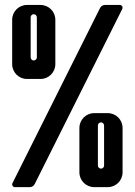

<svg xmlns="http://www.w3.org/2000/svg" viewBox="-20 -769 553 789"><path d="M90.8 -444.5H146.6C180.2 -444.5 207.4 -471.7 207.4 -505.3V-687.8C207.4 -721.4 180.2 -748.6 146.6 -748.6H90.8C57.2 -748.6 30 -721.4 30 -687.8V-505.3C30 -471.7 57.2 -444.5 90.8 -444.5ZM106 -697.9C106 -704.9 111.7 -710.6 118.7 -710.6C125.7 -710.6 131.4 -704.9 131.4 -697.9V-533.2C131.4 -526.2 125.7 -520.5 118.7 -520.5C111.7 -520.5 106 -526.2 106 -533.2V-697.9ZM422.9 -304.1H367.1C333.5 -304.1 306.3 -276.9 306.3 -243.3V-60.8C306.3 -27.2 333.5 0 367.1 0H422.9C456.5 0 483.7 -27.2 483.7 -60.8V-243.3C483.7 -276.9 456.5 -304.1 422.9 -304.1ZM407.7 -88.7C407.7 -81.7 402 -76 395 -76C388 -76 382.3 -81.7 382.3 -88.7V-253.4C382.3 -260.4 388 -266.1 395 -266.1C402 -266.1 407.7 -260.4 407.7 -253.4ZM102.4 0H102.4C110.9 0 118.7 -4.8 122.5 -12.4L482.5 -732.3C486.2 -739.8 480.8 -748.6 472.4 -748.6H411.3C402.7 -748.6 395 -743.8 391.2 -736.2L31.2 -16.2C27.5 -8.8 32.9 0 41.2 0Z"/></svg>

Font: Gridlock
Style: Regular
Weight: 400
Designer: Abhik Krishna Ghosh
Version: Version 001.000